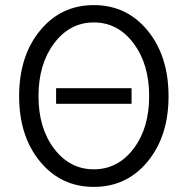

<svg xmlns="http://www.w3.org/2000/svg" viewBox="-20 -717 736 753"><path d="M641 -339Q641 -183 559 -83.5Q477 16 348 16Q219 16 137 -83.5Q55 -183 55 -340Q55 -497 137 -597Q219 -697 348 -697Q477 -697 559 -597Q641 -497 641 -339ZM192.5 -133.5Q254 -53 348 -53Q442 -53 503.5 -133.5Q565 -214 565 -340Q565 -466 503.5 -547.5Q442 -629 348 -629Q254 -629 192.5 -547.5Q131 -466 131 -340Q131 -214 192.5 -133.5ZM200 -310V-371H496V-310Z"/></svg>

Font: Didact Gothic
Style: Regular
Weight: 400
Designer: Daniel Johnson
Foundry: Daniel Johnson
Version: Version 2.101;PS 002.101;hotconv 1.0.88;makeotf.lib2.5.64775